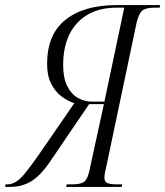

<svg xmlns="http://www.w3.org/2000/svg" viewBox="-67 -734 649 754"><path d="M-47 0 -45 -10H-39Q-21 -10 -4.5 -20Q12 -30 32 -54.5Q52 -79 83 -123L225 -329Q199 -337 174.5 -355.5Q150 -374 134 -405Q118 -436 118 -483Q118 -599 190.5 -656.5Q263 -714 390 -714H562L560 -704H541Q506 -704 492 -692.5Q478 -681 469 -643L352 -87Q343 -51 343 -37Q343 -20 355 -15Q367 -10 394 -10H413L411 0H193L195 -10H217Q251 -10 264.5 -21Q278 -32 285 -68L341 -325H283L128 -97Q90 -42 54 -21Q18 0 -27 0ZM293 -335H343L421 -704H391Q293 -704 237 -644.5Q181 -585 181 -479Q181 -428 197 -396Q213 -364 239 -349.5Q265 -335 293 -335Z"/></svg>

Font: Noto Serif Display ExtraCondensed Light
Style: Italic
Weight: 300
Width: 2
Italic angle: -12°
Designer: Monotype Design Team
Foundry: Monotype Imaging Inc.
Version: Version 2.009